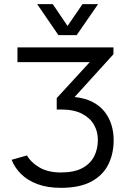

<svg xmlns="http://www.w3.org/2000/svg" viewBox="-20 -888 611 924"><path d="M527 -214Q527 -148 501 -96Q475 -44 419 -14Q363 16 273 16Q208 16 160 -2Q112 -20 81 -51Q50 -82 36 -119L110 -140Q127 -108 168.5 -83Q210 -58 273 -58Q336 -58 375 -78.5Q414 -99 432.5 -134.5Q451 -170 451 -215Q451 -255 432 -288Q413 -321 374 -341Q335 -361 273 -361H253V-416L412 -589H64V-660H526V-627L339 -421Q390 -416 426 -397Q462 -378 484 -349.5Q506 -321 516.5 -286.5Q527 -252 527 -214ZM349 -719H261L159 -868H234L305 -763L377 -868H452Z"/></svg>

Font: Nata Sans
Style: Regular
Weight: 400
Designer: Daniel Uzquiano Cruz
Version: Version 1.001